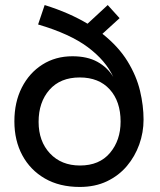

<svg xmlns="http://www.w3.org/2000/svg" viewBox="-20 -730 633 761"><path d="M131 -633 157 -710Q208 -694 250 -675.5Q292 -657 327 -636L407 -710L454 -658L386 -596Q450 -545 485.5 -487Q521 -429 535 -370Q549 -311 549 -256Q549 -205 532 -157.5Q515 -110 483 -72Q451 -34 404 -11.5Q357 11 296 11Q216 11 158 -22.5Q100 -56 68.5 -114.5Q37 -173 37 -249Q37 -325 66.5 -383Q96 -441 148 -474Q200 -507 267 -507Q326 -507 366 -485Q406 -463 429 -425Q399 -490 328 -543Q257 -596 131 -633ZM297 -74Q374 -74 416 -124Q458 -174 458 -248Q458 -328 415 -375.5Q372 -423 296 -423Q219 -423 176 -374Q133 -325 133 -247Q133 -170 178 -122Q223 -74 297 -74Z"/></svg>

Font: Syne Medium
Style: Regular
Weight: 500
Designer: Lucas Descroix
Foundry: Bonjour Monde
Version: Version 2.200; ttfautohint (v1.8.4)